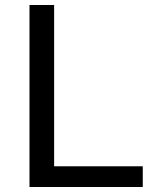

<svg xmlns="http://www.w3.org/2000/svg" viewBox="-20 -749 597 769"><path d="M98.1 -729H196.8V-83H551.8V0H98.1Z"/></svg>

Font: Pangururan
Style: Regular
Weight: 400
Designer: Uli Kozok
Foundry: Michael Everson and Uli Kozok
Version: Version 1.005